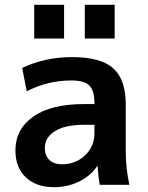

<svg xmlns="http://www.w3.org/2000/svg" viewBox="-20 -767 616 797"><path d="M332 -607V-747H456V-607ZM122 -607V-747H246V-607ZM279 -530Q398 -530 450 -483.5Q502 -437 502 -333V-140Q502 -69 517 0H394Q388 -33 385 -77H383Q355 -36 307.5 -13Q260 10 204 10Q131 10 87.5 -30.5Q44 -71 44 -143Q44 -230 117.5 -282.5Q191 -335 329 -335H372V-338Q372 -391 351 -412Q330 -433 276 -433Q178 -433 91 -388L72 -485Q167 -530 279 -530ZM166 -153Q166 -121 185 -103Q204 -85 237 -85Q294 -85 333 -122Q372 -159 372 -215V-249H329Q250 -249 208 -222.5Q166 -196 166 -153Z"/></svg>

Font: Mplus 1p Bold
Style: Bold
Weight: 700
Version: Version 1.061